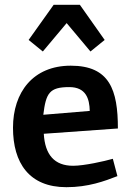

<svg xmlns="http://www.w3.org/2000/svg" viewBox="-20 -768 547 798"><path d="M470 -234C470 -394 436 -495 274 -495C118 -495 34 -385 34 -237C34 -91 101 10 256 10C347 10 414 -15 468 -36L449 -108C414 -98 330 -79 284 -79C206 -79 167 -125 162 -212ZM160 -291C171 -381 185 -406 268 -406C337 -406 352 -358 353 -307ZM203 -748 99 -602 158 -554 257 -672 356 -554 415 -602 312 -748Z"/></svg>

Font: Enriqueta
Style: Bold
Weight: 700
Designer: Viviana Monsalve, Gustavo Ibarra
Foundry: Viviana Monsalve, Gustavo Ibarra
Version: Version 1.002